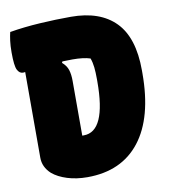

<svg xmlns="http://www.w3.org/2000/svg" viewBox="-81 -783 763 863"><g transform="rotate(-10 300.0 -351.5)"><path d="M573 -407Q573 -205 489 -97.5Q405 10 249 10Q199 10 157.5 -3Q116 -16 90 -38Q55 -70 55 -113V-504Q48 -503 45 -503Q29 -503 19.5 -521.5Q10 -540 10 -601Q10 -632 13 -654.5Q16 -677 20 -693Q85 -704 159 -708.5Q233 -713 300 -713Q433 -713 503 -641.5Q573 -570 573 -421ZM258 -178H265Q367 -178 367 -406V-416Q367 -448 364.5 -471Q362 -494 355 -513Q325 -523 274 -523Q251 -523 228 -522L225 -516Q245 -499 251.5 -478Q258 -457 258 -428Z"/></g></svg>

Font: Recursive Mn Csl St Blk
Style: Regular
Weight: 900
Monospace: yes
Version: Version 1.079;hotconv 1.0.112;makeotfexe 2.5.65598; ttfautoh